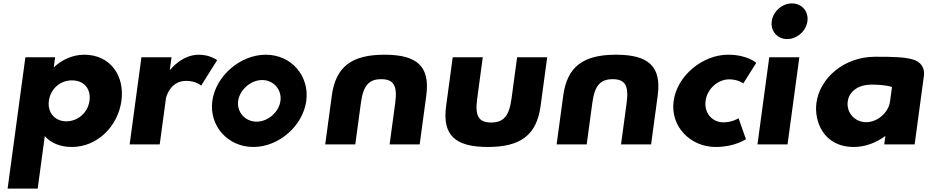

<svg xmlns="http://www.w3.org/2000/svg" viewBox="-20 -850 5475 1130"><path d="M694.7 -257C715 -407 626.4 -528 476.4 -528C406.4 -528 342.2 -497 298.5 -455H296.5L304.4 -513H129.4L24.8 260H201.8L243.6 -49C280.1 -8 334 15 403 15C553 15 674.5 -107 694.7 -257ZM506.7 -257C497.1 -186 437.4 -136 370.4 -136C304.4 -136 258.1 -186 267.7 -257C277.2 -327 334 -377 403 -377C475 -377 516.2 -327 506.7 -257Z M743 0H920L956.5 -270C958.3 -283 983.6 -374 1075.6 -374C1134.6 -374 1163.8 -346 1163.8 -346L1258.1 -496C1258.1 -496 1216.4 -528 1150.4 -528C1049.4 -528 981.4 -439 981.4 -439H979.4L989.4 -513H812.4Z M1229.6 -256C1210 -111 1319 15 1471 15C1623 15 1763 -111 1782.6 -256C1802.2 -401 1696.4 -528 1544.4 -528C1392.4 -528 1249.2 -401 1229.6 -256ZM1381.6 -256C1390.4 -321 1455.2 -379 1523.2 -379C1591.2 -379 1639.4 -321 1630.6 -256C1621.8 -191 1558.1 -134 1490.1 -134C1422.1 -134 1372.8 -191 1381.6 -256Z M2071 0H1894L1932.8 -287C1956.1 -459 2051.4 -528 2243.4 -528C2435.4 -528 2512.1 -459 2488.8 -287L2450 0H2273L2306 -244C2319.6 -345 2297.9 -384 2223.9 -384C2149.9 -384 2117.6 -345 2104 -244Z M2821.4 -513H2644.4L2605.6 -226C2582.3 -54 2659 15 2851 15C3043 15 3138.3 -54 3161.6 -226L3200.4 -513H3023.4L2990.4 -269C2976.7 -168 2944.4 -129 2870.4 -129C2796.4 -129 2774.7 -168 2788.4 -269Z M3433 0H3256L3294.8 -287C3318.1 -459 3413.4 -528 3605.4 -528C3797.4 -528 3874.1 -459 3850.8 -287L3812 0H3635L3668 -244C3681.6 -345 3659.9 -384 3585.9 -384C3511.9 -384 3479.6 -345 3466 -244Z M4271.8 -383C4324.8 -383 4354.5 -359 4354.5 -359L4430.9 -480C4430.9 -480 4379.4 -528 4265.4 -528C4116.4 -528 3964.9 -406 3944.5 -255C3924.2 -105 4044 15 4192 15C4306 15 4370.2 -31 4370.2 -31L4326.8 -154C4326.8 -154 4290.6 -130 4237.6 -130C4170.6 -130 4123.1 -186 4132.7 -257C4142.2 -327 4204.8 -383 4271.8 -383Z M4641.2 -830C4583.2 -830 4529.9 -783 4522 -725C4514.2 -667 4554.8 -620 4612.8 -620C4670.8 -620 4724.2 -667 4732 -725C4739.9 -783 4699.2 -830 4641.2 -830ZM4507.4 -513H4684.4L4615 0H4438Z M5363 0 5417.6 -404C5424 -451 5398.8 -487 5352.6 -500C5303.5 -514 5244.8 -516 5130.8 -516C4946.8 -516 4804.7 -390 4785.1 -245C4770.5 -137 4826 15 5005 15C5072 15 5137.4 -10 5190.8 -50L5184 0ZM4969.2 -253C4978 -318 5039.6 -352 5107.6 -352C5134.6 -352 5189.5 -351 5229.7 -338L5218.2 -253C5209.4 -188 5145.7 -131 5077.7 -131C5009.7 -131 4960.4 -188 4969.2 -253Z"/></svg>

Font: Hussar Techniczny
Style: Bold 
Weight: 700
Foundry: Cannot Into Space Fonts
Version: Version 0.77